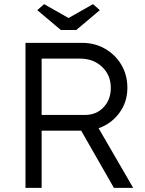

<svg xmlns="http://www.w3.org/2000/svg" viewBox="-20 -907 700 927"><path d="M103 0V-700H377Q438 -700 487.5 -671.5Q537 -643 566 -594Q595 -545 595 -483Q595 -414 556 -361.5Q517 -309 456 -288L623 0H530L372 -276H181V0ZM181 -352H390Q445 -352 480 -389Q515 -426 515 -483Q515 -544 473 -584Q431 -624 367 -624H181ZM274 -762 160 -858 193 -887 311 -820 429 -887 462 -858 348 -762Z"/></svg>

Font: Lexend Light
Style: Regular
Weight: 300
Designer: Bonnie Shaver-Troup, Thomas Jockin
Foundry: Lexend
Version: Version 1.007; ttfautohint (v1.8.3)